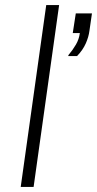

<svg xmlns="http://www.w3.org/2000/svg" viewBox="-20 -740 384 760"><path d="M250 -518 251 -522Q268 -542 280.5 -563.5Q293 -585 296 -609H268L280 -687H344L334 -618Q331 -594 319.5 -568Q308 -542 285 -518ZM62 0 163 -720H214L113 0Z"/></svg>

Font: Chivo Medium Thin
Style: Italic
Weight: 250
Italic angle: -8.05°
Version: Version 2.002